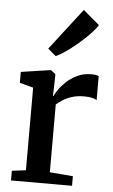

<svg xmlns="http://www.w3.org/2000/svg" viewBox="-59 -909 558 948"><g transform="rotate(5 220.5 -435.0)"><path d="M32.5 0V-48L101.5 -56.5V-466L34 -484V-538L177 -559.5H182.5L205 -542V-520.5L202.5 -432.5L205 -433.5Q209.5 -444 223 -464.2Q236.5 -484.5 259.2 -506Q282 -527.5 313.2 -542.2Q344.5 -557 383 -557Q396.5 -557 405 -555.2Q413.5 -553.5 419 -551.5V-432Q412 -437 396.8 -441Q381.5 -445 357 -445Q322 -445 295.8 -436.5Q269.5 -428 251.2 -416.2Q233 -404.5 220 -393V-57L335 -47.5V0ZM198.5 -631 159 -664.5 317.5 -870 398 -802Q386.5 -782.5 362 -757Q337.5 -731.5 307.5 -705.8Q277.5 -680 248.8 -660Q220 -640 199.5 -631Z"/></g></svg>

Font: Merriweather 36pt SemiBold
Style: Regular
Weight: 600
Version: Version 2.100